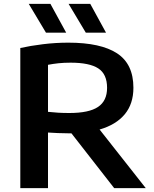

<svg xmlns="http://www.w3.org/2000/svg" viewBox="-20 -968 791 988"><path d="M84.5 0V-721Q136 -732.5 201 -740.5Q266 -748.5 331.5 -748.5Q498.5 -748.5 582.5 -693.5Q666.5 -638.5 666.5 -516.5Q666.5 -433.5 621.8 -379.8Q577 -326 492.5 -301.5L730 0H567.5L347.5 -282Q339.5 -282 331 -282Q303 -282 278.5 -283.2Q254 -284.5 227 -286V0ZM337 -386.5Q438 -386.5 484.5 -417.8Q531 -449 531 -516Q531 -586.5 485.8 -616Q440.5 -645.5 343.5 -645.5Q308.5 -645.5 280.8 -642.5Q253 -639.5 227 -634.5V-392.5Q255.5 -389.5 280.2 -388Q305 -386.5 337 -386.5ZM421.5 -800 333 -948H444.5L525.5 -800ZM216.5 -800 128 -948H239.5L320.5 -800Z"/></svg>

Font: Encode Sans Exp SmBold
Style: Regular
Weight: 600
Width: 7
Designer: Multiple Designers
Foundry: Impallari Type
Version: Version 3.002; ttfautohint (v1.8.3) -l 8 -r 50 -G 200 -x 14 